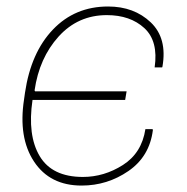

<svg xmlns="http://www.w3.org/2000/svg" viewBox="-20 -558 572 588"><path d="M233.9 -16.1Q298.8 -16.1 356.4 -52.7Q414.1 -89.4 425.3 -162.6H447.3L448.2 -159.7Q438 -78.6 373.3 -34.2Q308.6 10.3 230 10.3Q132.8 10.3 84.2 -63.2Q35.6 -136.7 53.7 -253.9L56.6 -274.4Q74.7 -397 142.1 -467.5Q209.5 -538.1 311 -538.1Q390.6 -538.1 441.7 -489.5Q492.7 -440.9 477.5 -354L476.6 -351.6H453.6Q465.3 -432.1 422.1 -471.9Q378.9 -511.7 307.1 -511.7Q218.8 -511.7 159.4 -446Q100.1 -380.4 85.9 -281.2L87.4 -278.3H367.7L363.3 -252H79.6Q63.5 -143.6 101.6 -79.8Q139.6 -16.1 233.9 -16.1Z"/></svg>

Font: Roboto-ThinItalic
Style: Italic
Weight: 250
Italic angle: -12°
Designer: Google
Version: Version 1.100141; 2013; ttfautohint (v0.94.14-c901) -l 8 -r 